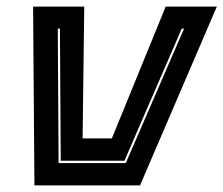

<svg xmlns="http://www.w3.org/2000/svg" viewBox="-20 -560 675 580"><path d="M84 0 80 -540H234.5L229.5 -142H318L480.5 -540H635L403 0ZM157 -67.5H360L536 -473.5H529L356 -74.5H163.5L161 -473.5H154.5Z"/></svg>

Font: Tourney Thin ExtraBold
Style: Italic
Weight: 800
Italic angle: -12°
Version: Version 1.015